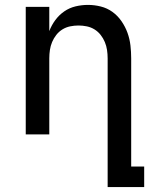

<svg xmlns="http://www.w3.org/2000/svg" viewBox="-20 -548 640 783"><path d="M419 215V-310Q419 -327 416.5 -344Q414 -361 407.5 -376.5Q401 -392 390.5 -405.5Q380 -419 365.5 -428Q351 -437 334 -440.5Q317 -444 300 -444Q283 -444 266 -440.5Q249 -437 234.5 -428Q220 -419 209.5 -405.5Q199 -392 192.5 -376.5Q186 -361 183.5 -344Q181 -327 181 -310V0H85V-520H181V-421Q190 -445 205.5 -466Q221 -487 242 -501.5Q263 -516 288 -522Q313 -528 339 -528Q365 -528 391 -521.5Q417 -515 438.5 -499.5Q460 -484 475.5 -461.5Q491 -439 500 -414Q509 -389 512 -362.5Q515 -336 515 -310V131H568V215Z"/></svg>

Font: Iosevka Medium Extended
Style: Regular
Weight: 500
Width: 7
Monospace: yes
Designer: Belleve Invis
Foundry: Belleve Invis
Version: Version 32.5.0; ttfautohint (v1.8.4)